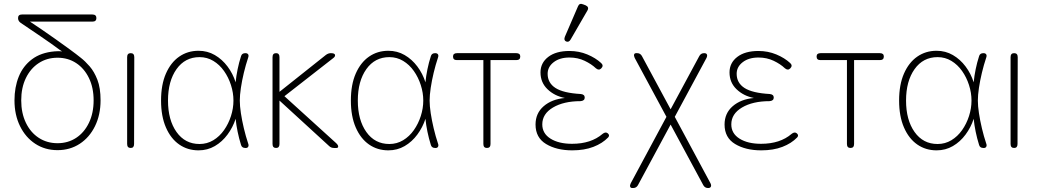

<svg xmlns="http://www.w3.org/2000/svg" viewBox="-20 -746 5233 968"><path d="M270 11Q207 11 158 -21Q109 -53 81 -110Q53 -167 53 -240Q53 -306 74.5 -359.5Q96 -413 141 -447Q186 -481 255 -487Q265 -488 275.5 -488Q286 -488 293 -487Q289 -489 282 -494Q239 -526 184.5 -563Q130 -600 84 -631Q71 -640 71 -655Q71 -673 91 -673H445Q466 -673 466 -655Q466 -637 446 -637H131Q154 -622 188.5 -598.5Q223 -575 261 -548Q299 -521 332.5 -496.5Q366 -472 387 -455Q409 -438 432 -411.5Q455 -385 471 -344Q487 -303 487 -240Q487 -167 459 -110Q431 -53 382 -21Q333 11 270 11ZM270 -24Q323 -24 364 -51Q405 -78 428.5 -127Q452 -176 452 -240Q452 -304 428.5 -352.5Q405 -401 364 -428Q323 -455 270 -455Q217 -455 175.5 -428Q134 -401 110.5 -352.5Q87 -304 87 -240Q87 -176 110.5 -127Q134 -78 175.5 -51Q217 -24 270 -24Z M639 0Q621 0 621 -20V-458Q621 -478 639 -478Q657 -478 657 -458L656 -20Q656 0 639 0Z M981 12Q926 12 883.5 -17.5Q841 -47 816.5 -103.5Q792 -160 792 -239Q792 -319 816.5 -375Q841 -431 883.5 -460.5Q926 -490 981 -490Q1026 -490 1063 -468.5Q1100 -447 1127 -411Q1154 -375 1168 -331Q1171 -363 1178 -397Q1185 -431 1195 -462Q1199 -478 1217 -478Q1227 -478 1231 -472Q1235 -466 1231 -455Q1219 -419 1209.5 -379.5Q1200 -340 1194.5 -303Q1189 -266 1189 -239Q1189 -212 1194.5 -175.5Q1200 -139 1209.5 -99Q1219 -59 1231 -23Q1235 -13 1231.5 -6.5Q1228 0 1220 0H1217Q1199 0 1195 -16Q1185 -48 1178 -82Q1171 -116 1168 -147Q1154 -104 1127 -67.5Q1100 -31 1063 -9.5Q1026 12 981 12ZM986 -20Q1024 -20 1055.5 -39Q1087 -58 1109.5 -90Q1132 -122 1144.5 -161Q1157 -200 1157 -239Q1157 -278 1144.5 -317Q1132 -356 1109.5 -388Q1087 -420 1055.5 -439Q1024 -458 986 -458Q913 -458 870 -397.5Q827 -337 827 -239Q827 -141 870 -80.5Q913 -20 986 -20Z M1372 0Q1354 0 1354 -20V-458Q1354 -478 1372 -478Q1389 -478 1389 -458V-283L1623 -469Q1635 -478 1648 -478Q1667 -478 1669 -469.5Q1671 -461 1660 -453L1414 -261L1674 -25Q1685 -15 1685 -7.5Q1685 0 1676 0H1664Q1649 0 1639 -10L1389 -239V-20Q1389 0 1372 0Z M1938 12Q1883 12 1840.5 -17.5Q1798 -47 1773.5 -103.5Q1749 -160 1749 -239Q1749 -319 1773.5 -375Q1798 -431 1840.5 -460.5Q1883 -490 1938 -490Q1983 -490 2020 -468.5Q2057 -447 2084 -411Q2111 -375 2125 -331Q2128 -363 2135 -397Q2142 -431 2152 -462Q2156 -478 2174 -478Q2184 -478 2188 -472Q2192 -466 2188 -455Q2176 -419 2166.5 -379.5Q2157 -340 2151.5 -303Q2146 -266 2146 -239Q2146 -212 2151.5 -175.5Q2157 -139 2166.5 -99Q2176 -59 2188 -23Q2192 -13 2188.5 -6.5Q2185 0 2177 0H2174Q2156 0 2152 -16Q2142 -48 2135 -82Q2128 -116 2125 -147Q2111 -104 2084 -67.5Q2057 -31 2020 -9.5Q1983 12 1938 12ZM1943 -20Q1981 -20 2012.5 -39Q2044 -58 2066.5 -90Q2089 -122 2101.5 -161Q2114 -200 2114 -239Q2114 -278 2101.5 -317Q2089 -356 2066.5 -388Q2044 -420 2012.5 -439Q1981 -458 1943 -458Q1870 -458 1827 -397.5Q1784 -337 1784 -239Q1784 -141 1827 -80.5Q1870 -20 1943 -20Z M2435 0Q2417 0 2417 -20V-443H2283Q2264 -443 2264 -461Q2264 -478 2284 -478H2583Q2603 -478 2603 -461Q2603 -443 2583 -443H2453V-20Q2453 0 2435 0Z M2865 12Q2786 12 2733 -20Q2680 -52 2680 -118Q2680 -175 2721 -210.5Q2762 -246 2828 -252Q2776 -262 2740.5 -296Q2705 -330 2705 -381Q2705 -429 2744 -459Q2783 -489 2851 -489Q2899 -489 2941 -471.5Q2983 -454 3011 -428Q3025 -415 3011 -401Q2999 -389 2984 -402Q2962 -423 2927.5 -439.5Q2893 -456 2851 -456Q2802 -456 2771.5 -432.5Q2741 -409 2741 -374Q2741 -328 2780.5 -302.5Q2820 -277 2908 -272Q2928 -270 2928 -254Q2928 -238 2907 -236Q2822 -236 2768 -204Q2714 -172 2714 -119Q2714 -73 2755.5 -47Q2797 -21 2864 -21Q2960 -21 3018 -71Q3033 -83 3044 -74Q3056 -64 3046 -53Q3017 -23 2971.5 -5.5Q2926 12 2865 12ZM2857 -547Q2848 -531 2834 -537Q2821 -543 2828 -561L2894 -714Q2901 -732 2920 -724L2933 -719Q2952 -710 2941 -692Z M3550 202Q3534 202 3526 188L3361 -118L3196 188Q3188 202 3172 202H3168Q3159 202 3157 195Q3155 188 3160 178L3340 -157L3180 -454Q3175 -465 3177 -471.5Q3179 -478 3188 -478H3192Q3208 -478 3216 -464L3361 -195L3506 -464Q3514 -478 3530 -478Q3541 -478 3544 -471.5Q3547 -465 3542 -454L3382 -157L3562 178Q3567 188 3564 195Q3561 202 3550 202Z M3818 12Q3739 12 3686 -20Q3633 -52 3633 -118Q3633 -175 3674 -210.5Q3715 -246 3781 -252Q3729 -262 3693.5 -296Q3658 -330 3658 -381Q3658 -429 3697 -459Q3736 -489 3804 -489Q3852 -489 3894 -471.5Q3936 -454 3964 -428Q3978 -415 3964 -401Q3952 -389 3937 -402Q3915 -423 3880.5 -439.5Q3846 -456 3804 -456Q3755 -456 3724.5 -432.5Q3694 -409 3694 -374Q3694 -328 3733.5 -302.5Q3773 -277 3861 -272Q3881 -270 3881 -254Q3881 -238 3860 -236Q3775 -236 3721 -204Q3667 -172 3667 -119Q3667 -73 3708.5 -47Q3750 -21 3817 -21Q3913 -21 3971 -71Q3986 -83 3997 -74Q4009 -64 3999 -53Q3970 -23 3924.5 -5.5Q3879 12 3818 12Z M4268 0Q4250 0 4250 -20V-443H4116Q4097 -443 4097 -461Q4097 -478 4117 -478H4416Q4436 -478 4436 -461Q4436 -443 4416 -443H4286V-20Q4286 0 4268 0Z M4702 12Q4647 12 4604.5 -17.5Q4562 -47 4537.5 -103.5Q4513 -160 4513 -239Q4513 -319 4537.5 -375Q4562 -431 4604.5 -460.5Q4647 -490 4702 -490Q4747 -490 4784 -468.5Q4821 -447 4848 -411Q4875 -375 4889 -331Q4892 -363 4899 -397Q4906 -431 4916 -462Q4920 -478 4938 -478Q4948 -478 4952 -472Q4956 -466 4952 -455Q4940 -419 4930.5 -379.5Q4921 -340 4915.5 -303Q4910 -266 4910 -239Q4910 -212 4915.5 -175.5Q4921 -139 4930.5 -99Q4940 -59 4952 -23Q4956 -13 4952.5 -6.5Q4949 0 4941 0H4938Q4920 0 4916 -16Q4906 -48 4899 -82Q4892 -116 4889 -147Q4875 -104 4848 -67.5Q4821 -31 4784 -9.5Q4747 12 4702 12ZM4707 -20Q4745 -20 4776.5 -39Q4808 -58 4830.5 -90Q4853 -122 4865.5 -161Q4878 -200 4878 -239Q4878 -278 4865.5 -317Q4853 -356 4830.5 -388Q4808 -420 4776.5 -439Q4745 -458 4707 -458Q4634 -458 4591 -397.5Q4548 -337 4548 -239Q4548 -141 4591 -80.5Q4634 -20 4707 -20Z M5093 0Q5075 0 5075 -20V-458Q5075 -478 5093 -478Q5111 -478 5111 -458L5110 -20Q5110 0 5093 0Z"/></svg>

Font: Zen Maru Gothic Light
Style: Regular
Weight: 300
Designer: Yoshimichi Ohira
Foundry: Positype
Version: Version 1.001